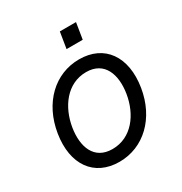

<svg xmlns="http://www.w3.org/2000/svg" viewBox="-172 -854 941 993"><g transform="rotate(-30 298.5 -357.5)"><path d="M326 -727.3 310.4 -630.7H407L422.6 -727.3ZM257.1 11.4C402 11.4 517 -98 544 -264.2C572.1 -437.5 490.1 -552.6 339.5 -552.6C194.6 -552.6 79.5 -443.2 52.6 -275.6C24.9 -103.7 106.5 11.4 257.1 11.4ZM258.5 -63.9C149.1 -63.9 116.5 -157.7 133.5 -264.2C151.6 -376.4 223 -477.3 338.1 -477.3C447.4 -477.3 480.1 -382.1 463.1 -275.6C445 -163 373.6 -63.9 258.5 -63.9Z"/></g></svg>

Font: TID UI
Style: Italic
Weight: 400
Italic angle: -9.39999°
Designer: The TID Project Authors
Foundry: Bakken & Bæck
Version: Version 1.001;hotconv 1.0.109;makeotfexe 2.5.65596